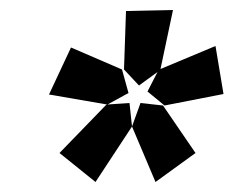

<svg xmlns="http://www.w3.org/2000/svg" viewBox="-20 -780 467 384"><path d="M309 -569 275 -597 295 -636 258 -609 228 -641 232 -758 326 -760 301 -642 411 -688 427 -592ZM171 -416 99 -474 192 -570 194 -571 78 -591 122 -685 224 -641 237 -594 195 -571 239 -574 244 -527ZM291 -416 244 -527 261 -574 306 -569 371 -474Z"/></svg>

Font: Bitter ExtraBold
Style: Italic
Weight: 800
Italic angle: -9°
Designer: Sol Matas, and Bitter project Authors
Foundry: Sol Matas
Version: Version 2.001